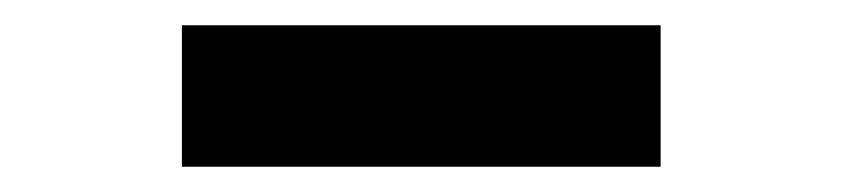

<svg xmlns="http://www.w3.org/2000/svg" viewBox="-20 -365 667 152"><path d="M124 -233V-345H503V-233Z"/></svg>

Font: Lexend Zetta Medium
Style: Regular
Weight: 500
Designer: Bonnie Shaver-Troup, Thomas Jockin
Foundry: Lexend
Version: Version 1.007